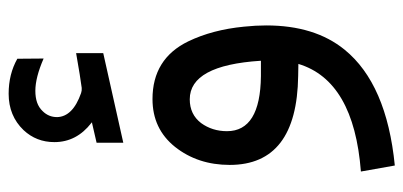

<svg xmlns="http://www.w3.org/2000/svg" viewBox="-269 -455 951 453"><g transform="rotate(-90 206.5 -228.5)"><path d="M143.1 -488.3Q97.7 -523.4 97.7 -575.7Q97.7 -618.2 126 -648.4Q159.7 -683.6 211.9 -683.6Q234.9 -683.6 255.6 -678.5Q276.4 -673.3 294.4 -663.1L294.9 -601.1Q250 -620.6 218.8 -620.6Q203.1 -620.6 191.2 -616.5Q179.2 -612.3 170.9 -603.5Q156.7 -589.4 156.7 -569.3Q157.2 -550.8 171.4 -536.6Q185.5 -522.5 213.4 -512.7Q219.2 -510.7 225.6 -511.2Q249.5 -514.2 307.6 -524.4V-460.4L96.2 -413.1V-476.1L142.6 -486.8H144.5ZM335.4 -259.8Q362.8 -203.1 370.1 -128.4Q373 -101.1 373 -75.7Q373 38.6 315.9 108.9Q234.9 208.5 42.5 227.5L28.3 147.5Q242.7 130.9 282.2 0L253.9 -0.5Q43.9 -3.4 43.9 -162.1Q43.9 -237.3 86.4 -291Q128.9 -344.2 199.2 -344.2Q294.4 -344.2 335.4 -259.8ZM289.6 -89.4Q278.8 -256.3 198.7 -256.3Q163.1 -256.3 142.6 -229.5Q123.5 -203.1 123.5 -168.5Q123.5 -89.8 253.4 -88.4H288.6H289.6Z"/></g></svg>

Font: Nahid FD
Style: FD
Weight: 400
Foundry: DejaVu fonts team - Redesigned by Saber Rastikerdar
Version: Version 0.3.0